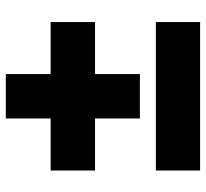

<svg xmlns="http://www.w3.org/2000/svg" viewBox="-44 -667 711 663"><g transform="rotate(-90 311.5 -335.5)"><path d="M54.2 0V-152.8H566.9V0ZM54.2 -362.8V-516.1H233.9V-670.9H387.2V-516.1H566.9V-362.8H387.2V-208H233.9V-362.8Z"/></g></svg>

Font: Hussar Preview
Style: Bold
Weight: 700
Foundry: Cannot Into Space Fonts, PlusOne Fonts
Version: Version 2.29RC2 "Millennial"